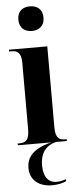

<svg xmlns="http://www.w3.org/2000/svg" viewBox="-65 -800 433 1072"><g transform="rotate(-5 151.5 -264.0)"><path d="M145 -629C184 -629 216 -651 216 -698C216 -747 184 -767 145 -767C106 -767 75 -747 75 -698C75 -651 106 -629 145 -629ZM59 131C59 200 109 239 183 239C211 239 243 233 262 223V212C242 219 224 222 209 222C163 222 136 188 136 124C136 51 171 13 226 0H286V-10H277C243 -10 223 -24 223 -81V-536H8V-526H22C55 -526 76 -512 76 -458V-83C76 -25 56 -10 21 -10H11V0H198C89 27 59 77 59 131Z"/></g></svg>

Font: Noto Serif Display Condensed Extra
Style: Regular
Weight: 800
Width: 3
Designer: Monotype Design Team
Foundry: Monotype Imaging Inc.
Version: Version 1.900